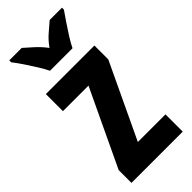

<svg xmlns="http://www.w3.org/2000/svg" viewBox="-247 -808 850 850"><g transform="rotate(-45 178.0 -383.0)"><path d="M338 0H17V-80L187 -439H27V-546H331V-459L165 -108H338ZM113 -606Q104 -625 87 -652.5Q70 -680 51.5 -707.5Q33 -735 18 -754V-766H96Q112 -752 137 -729.5Q162 -707 183 -679Q204 -709 228 -729Q252 -749 271 -766H348V-754Q334 -734 316 -707.5Q298 -681 281 -654Q264 -627 254 -606Z"/></g></svg>

Font: Noto Sans Telugu ExtraCondensed
Style: Bold
Weight: 700
Width: 2
Designer: Jelle Bosma - Monotype Design Team
Foundry: Monotype Imaging Inc.
Version: Version 2.005; ttfautohint (v1.8.4.7-5d5b)